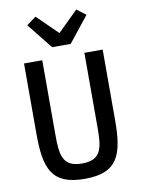

<svg xmlns="http://www.w3.org/2000/svg" viewBox="-102 -1018 804 1098"><g transform="rotate(-10 300.0 -469.0)"><path d="M71.7 -698.2V-291.2C71.7 -89.5 105.8 12.1 300.1 12.1C494.3 12.1 528.4 -89.5 528.4 -291.2V-698.2H422.2V-271.3C422.2 -151.6 416.9 -77.1 300.1 -77.1C183.2 -77.1 177.6 -151.6 177.6 -271.3V-698.2ZM127.8 -910.2 246.1 -762.1H354L471.9 -910.2L419.7 -950.3L301.5 -834.2L182.9 -950.3Z"/></g></svg>

Font: Margiela Mono Medium
Style: Regular
Weight: 500
Designer: Mike Abbink, Paul van der Laan, Pieter van Rosmalen
Foundry: Bold Monday
Version: Version 2.003 2021